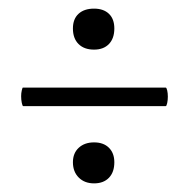

<svg xmlns="http://www.w3.org/2000/svg" viewBox="-20 -455 438 445"><path d="M29 -232Q29 -239 30.5 -245.5Q32 -252 33 -252H364Q366 -252 367.5 -245.5Q369 -239 369 -231Q369 -223 367.5 -216Q366 -209 364 -209H34Q32 -209 30.5 -216.5Q29 -224 29 -232ZM149 -79Q149 -100 162.5 -112.5Q176 -125 198 -125Q220 -125 232.5 -112.5Q245 -100 245 -79Q245 -56 232.5 -43Q220 -30 198 -30Q176 -30 162.5 -43.5Q149 -57 149 -79ZM149 -389Q149 -411 162 -423Q175 -435 198 -435Q220 -435 232.5 -423Q245 -411 245 -389Q245 -366 232.5 -353Q220 -340 198 -340Q175 -340 162 -353Q149 -366 149 -389Z"/></svg>

Font: Cormorant Unicase Medium
Style: Regular
Weight: 500
Designer: Christian Thalmann (Catharsis Fonts)
Foundry: Catharsis Fonts
Version: Version 4.000